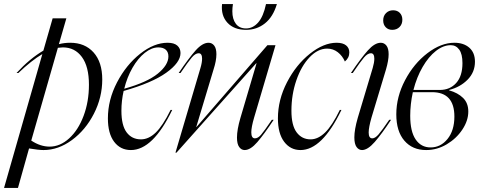

<svg xmlns="http://www.w3.org/2000/svg" viewBox="-76 -732 2387 952"><path d="M253 -641 216 -513Q243 -520 272 -520Q345 -520 388 -472Q431 -424 431 -338Q431 -249 389.5 -168Q348 -87 280.5 -37.5Q213 12 140 12Q116 12 68 4L13 200H-56L134 -464Q80 -432 15 -370H6Q71 -441 139 -481L185 -641ZM170 -5Q222 -5 267 -46Q312 -87 338.5 -157.5Q365 -228 365 -312Q365 -402 330 -449.5Q295 -497 236 -497Q227 -497 211 -495L79 -35Q124 -5 170 -5Z M755 -520Q787 -520 803 -506Q819 -492 819 -469Q819 -422 748.5 -371.5Q678 -321 537 -281Q526 -232 526 -183Q526 -110 552 -75.5Q578 -41 623 -41Q661 -41 696 -74.5Q731 -108 770 -187H778Q682 12 573 12Q521 12 490 -29Q459 -70 459 -145Q459 -237 504.5 -324Q550 -411 619 -465.5Q688 -520 755 -520ZM759 -452Q759 -474 746 -485.5Q733 -497 709 -497Q676 -497 642 -470Q608 -443 581 -396Q554 -349 540 -292Q654 -324 706.5 -367Q759 -410 759 -452Z M958 -520Q975 -520 986 -506Q997 -492 997 -463Q997 -431 983 -388L897 -102H898L1250 -508H1290L1184 -149Q1170 -101 1170 -76Q1170 -46 1188 -46Q1203 -46 1218.5 -64Q1234 -82 1272 -138H1281Q1234 -67 1200 -27.5Q1166 12 1137 12Q1121 12 1110 -3Q1099 -18 1099 -50Q1099 -89 1116 -147L1196 -418H1194L799 25H794L918 -395Q926 -422 926 -441Q926 -468 909 -468Q893 -468 875 -447Q857 -426 819 -370H810Q860 -444 894 -482Q928 -520 958 -520ZM1144 -584Q1084 -584 1051.5 -619.5Q1019 -655 1025 -712H1079Q1076 -693 1076 -676Q1076 -637 1093.5 -614Q1111 -591 1144 -591Q1178 -591 1204 -620.5Q1230 -650 1243 -712H1297Q1278 -648 1237.5 -616Q1197 -584 1144 -584Z M1593 -520Q1624 -520 1640 -507Q1656 -494 1656 -472Q1656 -445 1634 -427Q1622 -455 1599 -473Q1576 -491 1546 -491Q1500 -491 1459 -448Q1418 -405 1393.5 -334Q1369 -263 1369 -183Q1369 -110 1395 -75.5Q1421 -41 1464 -41Q1501 -41 1536 -75Q1571 -109 1609 -187H1617Q1521 12 1414 12Q1364 12 1333 -29Q1302 -70 1302 -145Q1302 -237 1347 -324Q1392 -411 1460.5 -465.5Q1529 -520 1593 -520Z M1812 -520Q1829 -520 1840 -506Q1851 -492 1851 -463Q1851 -433 1838 -388L1766 -149Q1752 -100 1752 -75Q1752 -46 1770 -46Q1784 -46 1801 -65.5Q1818 -85 1854 -138H1863Q1817 -68 1782 -28Q1747 12 1719 12Q1703 12 1692 -3Q1681 -18 1681 -51Q1681 -89 1698 -148L1772 -395Q1780 -422 1780 -441Q1780 -468 1763 -468Q1747 -468 1729 -447Q1711 -426 1673 -370H1664Q1714 -444 1748 -482Q1782 -520 1812 -520ZM1824 -631Q1824 -653 1838 -667Q1852 -681 1873 -681Q1894 -681 1906.5 -668Q1919 -655 1919 -634Q1919 -612 1905 -598Q1891 -584 1869 -584Q1849 -584 1836.5 -597Q1824 -610 1824 -631Z M2177 -520Q2223 -520 2251 -495.5Q2279 -471 2279 -426Q2279 -374 2242.5 -337Q2206 -300 2151 -286V-284Q2194 -272 2220 -246.5Q2246 -221 2246 -179Q2246 -134 2216.5 -89.5Q2187 -45 2139 -16.5Q2091 12 2037 12Q1969 12 1929 -34.5Q1889 -81 1889 -165Q1889 -252 1932.5 -334.5Q1976 -417 2043.5 -468.5Q2111 -520 2177 -520ZM2059 -1Q2109 -1 2143 -43Q2177 -85 2177 -154Q2177 -275 2066 -275H1971Q1958 -215 1958 -158Q1958 -80 1985 -40.5Q2012 -1 2059 -1ZM2105 -286Q2155 -286 2186 -320.5Q2217 -355 2217 -419Q2217 -464 2201 -486Q2185 -508 2159 -508Q2122 -508 2085.5 -479.5Q2049 -451 2019.5 -400Q1990 -349 1974 -286Z"/></svg>

Font: Nyght Serif Light Italic
Style: Regular
Weight: 300
Italic angle: -16°
Designer: Maksym Kobuzan
Version: Version 0.410